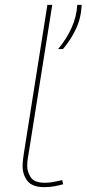

<svg xmlns="http://www.w3.org/2000/svg" viewBox="-20 -760 356 790"><path d="M175 -740H195L99 -136Q97 -124 94.5 -109Q92 -94 92 -77Q92 -53 106.5 -30.5Q121 -8 165 -8Q184 -8 201 -11.5Q218 -15 236 -19L240 -2Q223 3 203.5 6.5Q184 10 162 10Q113 10 93 -15.5Q73 -41 73 -77Q73 -91 75 -105.5Q77 -120 78 -128ZM219 -558Q254 -600 274.5 -645.5Q295 -691 298 -740H316Q314 -687 293 -642Q272 -597 239 -558Z"/></svg>

Font: Georama Extended Thin
Style: Italic
Weight: 100
Width: 7
Italic angle: -9°
Designer: Jean-Baptiste Levee
Foundry: Production Type
Version: Version 1.000